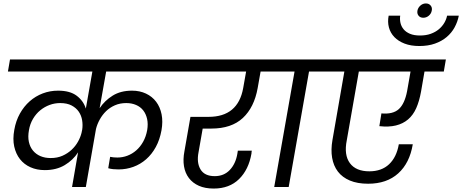

<svg xmlns="http://www.w3.org/2000/svg" viewBox="-20 -1085 2682 1114"><path d="M433 -201Q404 -156 355.5 -127Q307 -98 240 -98Q194 -98 157 -114.5Q120 -131 96 -161.5Q72 -192 62.5 -235Q53 -278 63 -332Q72 -384 95.5 -426Q119 -468 152.5 -497.5Q186 -527 228 -543Q270 -559 317 -559Q386 -559 425 -529.5Q464 -500 478 -455L516 -670H26L38 -740H1086L1073 -670H596L558 -457Q587 -501 633.5 -530Q680 -559 746 -559Q791 -559 827 -542Q863 -525 886 -494.5Q909 -464 917.5 -422Q926 -380 917 -329Q907 -274 884 -232Q861 -190 828 -161Q795 -132 754 -117Q713 -102 668 -102Q652 -102 636.5 -103.5Q621 -105 608 -109L619 -175Q628 -173 639 -172Q650 -171 661 -171Q691 -171 719 -181.5Q747 -192 770.5 -212.5Q794 -233 810.5 -262.5Q827 -292 834 -330Q840 -366 833.5 -395Q827 -424 811 -444.5Q795 -465 769.5 -476Q744 -487 713 -487Q676 -487 646.5 -474Q617 -461 595.5 -440Q574 -419 559 -392Q544 -365 537 -337L478 0H398ZM274 -168Q313 -168 343 -181.5Q373 -195 395.5 -216Q418 -237 432.5 -263Q447 -289 453 -314L457 -333Q461 -360 456.5 -387.5Q452 -415 437 -437Q422 -459 395.5 -473Q369 -487 329 -487Q297 -487 267.5 -476Q238 -465 213.5 -445Q189 -425 171.5 -395.5Q154 -366 148 -330Q141 -292 147.5 -262Q154 -232 171.5 -211Q189 -190 215 -179Q241 -168 274 -168Z M1034 -740H1623L1610 -670H1492L1475 -574Q1455 -462 1389 -400.5Q1323 -339 1206 -339H1156L1132 -202Q1120 -141 1143.5 -102Q1167 -63 1226 -63Q1279 -63 1313 -98.5Q1347 -134 1357 -192L1360 -211H1441Q1440 -206 1439.5 -201.5Q1439 -197 1439 -194Q1423 -101 1367 -46Q1311 9 1220 9Q1170 9 1134 -7Q1098 -23 1076 -52Q1054 -81 1047.5 -120.5Q1041 -160 1050 -207L1085 -407H1190Q1361 -407 1391 -574L1408 -670H1022Z M1689 -670H1557L1569 -740H1916L1904 -670H1773L1655 0H1571Z M1862 -740H2567L2555 -670H2443L2423 -554Q2413 -498 2395 -457.5Q2377 -417 2347.5 -392Q2318 -367 2277 -357Q2236 -347 2181 -353L2193 -427Q2260 -421 2294 -452Q2328 -483 2342 -556L2362 -670H2062L1992 -271Q1975 -186 2010 -138.5Q2045 -91 2123 -91Q2194 -91 2237.5 -132Q2281 -173 2294 -248H2375Q2357 -139 2290.5 -79Q2224 -19 2116 -19Q2054 -19 2010 -37.5Q1966 -56 1940.5 -89.5Q1915 -123 1907 -169.5Q1899 -216 1909 -273L1978 -670H1850Z M2413 -818Q2364 -818 2327.5 -832Q2291 -846 2268 -870Q2245 -894 2236.5 -926Q2228 -958 2235 -994H2302Q2299 -973 2303.5 -952.5Q2308 -932 2321.5 -915.5Q2335 -899 2358.5 -889Q2382 -879 2417 -879Q2452 -879 2479.5 -889Q2507 -899 2526.5 -915.5Q2546 -932 2558 -952.5Q2570 -973 2574 -994H2642Q2635 -958 2617.5 -926Q2600 -894 2571.5 -870Q2543 -846 2503.5 -832Q2464 -818 2413 -818ZM2436 -982Q2418 -982 2408.5 -994Q2399 -1006 2402 -1023Q2405 -1040 2419 -1052.5Q2433 -1065 2451 -1065Q2469 -1065 2479 -1052.5Q2489 -1040 2485 -1023Q2482 -1006 2468 -994Q2454 -982 2436 -982Z"/></svg>

Font: SVN-Poppins
Style: Italic
Weight: 400
Italic angle: -10°
Designer: Ninad Kale (Devanagari), Jonny Pinhorn (Latin)
Foundry: Indian Type Foundry
Version: Version 3.002 2017; ttfautohint (v1.8.3)